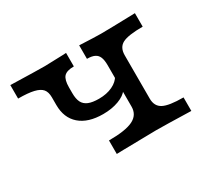

<svg xmlns="http://www.w3.org/2000/svg" viewBox="-92 -560 765 705"><g transform="rotate(-30 290.5 -207.5)"><path d="M358.1 -123.4V-299.2Q358.1 -321 352.8 -333.5Q347.6 -346 335.9 -351.6Q324.2 -357.3 304 -357.3V-414.5Q371.8 -411.3 395.2 -411.3Q427.4 -411.3 540.3 -414.5V-357.3Q478.2 -357.3 454.4 -344.8Q430.6 -332.3 430.6 -299.2V-115.3Q430.6 -83.1 454.8 -70.2Q479 -57.3 540.3 -57.3V0Q427.4 -3.2 391.9 -3.2Q366.9 -3.2 253.2 -0.8L224.2 0V-57.3Q295.2 -57.3 326.6 -73Q358.1 -88.7 358.1 -123.4ZM121.8 -266.9V-299.2Q121.8 -321.8 111.7 -333.9Q101.6 -346 77.8 -351.6Q54 -357.3 12.1 -357.3V-414.5Q125 -411.3 157.3 -411.3Q172.6 -411.3 233.1 -413.7L248.4 -414.5V-357.3Q217.7 -357.3 206 -344.4Q194.4 -331.5 194.4 -299.2V-275Q194.4 -250.8 201.6 -236.3Q208.9 -221.8 225.4 -214.9Q241.9 -208.1 269.4 -208.1Q302.4 -208.1 327 -219.8Q351.6 -231.5 362.1 -251.6V-191.1Q350 -173.4 321 -162.5Q291.9 -151.6 254.8 -151.6Q191.1 -151.6 156.5 -181.9Q121.8 -212.1 121.8 -266.9Z"/></g></svg>

Font: Playfair Micro SmCond SmLight
Style: Regular
Weight: 360
Width: 4
Designer: Claus Eggers Sørensen
Foundry: Claus Eggers Sørensen
Version: Version 2.100;Glyphs 3.2 (3219)